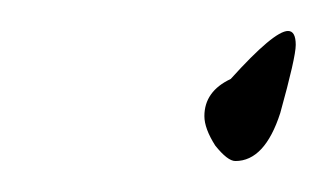

<svg xmlns="http://www.w3.org/2000/svg" viewBox="-20 -238 211 124"><path d="M132 -134Q127 -134 119 -144Q112 -155 112 -163Q112 -179 129 -187Q157 -218 166 -218Q171 -218 171 -209Q171 -205 168.5 -194Q166 -183 161 -165Q151 -134 132 -134Z"/></svg>

Font: Ruthie
Style: Regular
Weight: 400
Designer: Robert E. Leuschke
Foundry: Robert E. Leuschke
Version: Version 1.012